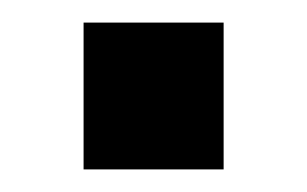

<svg xmlns="http://www.w3.org/2000/svg" viewBox="-20 -363 272 170"><path d="M178 -213H54V-343H178Z"/></svg>

Font: Cabin
Style: Bold
Weight: 700
Designer: Pablo Impallari
Foundry: Pablo Impallari. http://www.impallari.com Igino Marini. http://www.ikern.com
Version: Version 3.001;hotconv 1.0.109;makeotfexe 2.5.65596